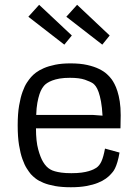

<svg xmlns="http://www.w3.org/2000/svg" viewBox="-20 -769 575 800"><path d="M293.5 -290H368.7L407.2 -287.1Q405.3 -321.8 400.9 -345.7Q396.5 -369.6 390.9 -385.3Q385.3 -400.9 379.2 -409.2Q373 -417.5 367.7 -421.4Q356.9 -428.7 334 -436.8Q311 -444.8 271.5 -444.8Q246.6 -444.8 228.5 -441.7Q210.4 -438.5 197.8 -433.6Q185.1 -428.7 177 -423.3Q168.9 -418 164.6 -413.1Q160.2 -408.2 154.8 -399.7Q149.4 -391.1 144.5 -376.5Q139.6 -361.8 135.7 -340.8Q131.8 -319.8 130.9 -290ZM478 -133.3Q474.1 -109.9 469.2 -94Q464.4 -78.1 459.5 -68.1Q454.6 -58.1 450 -52.7Q445.3 -47.4 442.4 -43.9Q434.6 -34.7 421.1 -24.9Q407.7 -15.1 387.7 -7.1Q367.7 1 339.8 6.1Q312 11.2 275.4 11.2Q237.3 11.2 209.2 6.1Q181.2 1 161.4 -7.1Q141.6 -15.1 128.9 -24.9Q116.2 -34.7 108.4 -43.5Q101.1 -52.2 91.6 -67.1Q82 -82 73.5 -106Q64.9 -129.9 59.3 -164.3Q53.7 -198.7 53.7 -246.6Q53.7 -294.9 59.6 -329.1Q65.4 -363.3 74 -386.7Q82.5 -410.2 92 -424.6Q101.6 -439 109.4 -447.8Q116.7 -456.5 129.9 -466.6Q143.1 -476.6 162.8 -485.1Q182.6 -493.7 210 -499.3Q237.3 -504.9 273.4 -504.9Q314 -504.9 343.3 -498.3Q372.6 -491.7 392.8 -481.7Q413.1 -471.7 425.5 -460.2Q438 -448.7 445.3 -438.5Q450.7 -431.2 457 -419.2Q463.4 -407.2 469.2 -389.2Q475.1 -371.1 479 -346.2Q482.9 -321.3 482.9 -288.6Q482.9 -286.1 482.7 -278.6Q482.4 -271 482.4 -262.5Q482.4 -253.9 482.2 -245.8Q481.9 -237.8 481.9 -234.4H129.9Q129.9 -180.2 139.2 -146.5Q148.4 -112.8 159.7 -94.2Q172.9 -72.3 189.9 -63Q196.8 -58.6 209 -55.2Q219.2 -52.2 235.8 -49.8Q252.4 -47.4 277.3 -47.4Q301.8 -47.4 319.6 -49.8Q337.4 -52.2 349.6 -55.9Q361.8 -59.6 369.4 -63.2Q377 -66.9 381.3 -69.8Q394.5 -78.6 402.8 -96.9Q411.1 -115.2 417.5 -149.9ZM301.3 -749 437 -621.1 406.2 -583 256.3 -699.2ZM143.1 -749 279.3 -621.1 248 -583 98.1 -699.2Z"/></svg>

Font: Metrophobic
Style: Regular
Weight: 400
Designer: vernon adams
Foundry: vernon adams
Version: Version 1.000